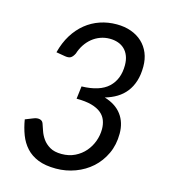

<svg xmlns="http://www.w3.org/2000/svg" viewBox="-109 -811 799 906"><g transform="rotate(15 290.0 -358.0)"><path d="M108.5 -523Q121 -572 144.2 -609.5Q167.5 -647 199 -672.5Q230.5 -698 268.8 -711Q307 -724 350 -724Q389 -724 420.8 -712.5Q452.5 -701 475 -680Q497.5 -659 509.8 -629.5Q522 -600 522 -563.5Q522 -523.5 512.2 -492.8Q502.5 -462 484.5 -439Q466.5 -416 441 -400.5Q415.5 -385 384 -376Q440 -359 468 -321.2Q496 -283.5 496 -229Q496 -174.5 475.5 -130.8Q455 -87 420.8 -56.2Q386.5 -25.5 341.5 -8.8Q296.5 8 247.5 8Q195.5 8 160 -6.2Q124.5 -20.5 101.5 -45.8Q78.5 -71 65.5 -105Q52.5 -139 46 -178.5L85 -194Q101 -200.5 114.2 -197.5Q127.5 -194.5 132 -181.5Q137 -168 143.5 -148.2Q150 -128.5 163 -110Q176 -91.5 198 -78.5Q220 -65.5 255.5 -65.5Q292 -65.5 320.8 -79.8Q349.5 -94 369.2 -117Q389 -140 399.5 -169Q410 -198 410 -228Q410 -251 402.5 -270.8Q395 -290.5 377.5 -305Q360 -319.5 330.5 -327.8Q301 -336 257 -336L264.5 -398Q352.5 -400 394.5 -439.2Q436.5 -478.5 436.5 -547Q436.5 -572.5 429 -592Q421.5 -611.5 408.2 -624.2Q395 -637 376.5 -643.5Q358 -650 336 -650Q311.5 -650 289.8 -642Q268 -634 250.2 -619.5Q232.5 -605 219.2 -585Q206 -565 198.5 -541Q190 -524 180 -518.2Q170 -512.5 152.5 -515.5Z"/></g></svg>

Font: Lato 2
Style: Italic
Weight: 400
Italic angle: -7°
Designer: Lukasz Dziedzic with Adam Twardoch and Botio Nikoltchev
Foundry: tyPoland Lukasz Dziedzic
Version: Version 2.015; 2015-08-06; http://www.latofonts.com/